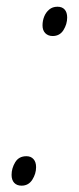

<svg xmlns="http://www.w3.org/2000/svg" viewBox="-20 -556 240 582"><path d="M139.6 -446.8Q126 -446.8 117.4 -455.3Q108.9 -463.9 108.9 -479Q108.9 -493.2 114 -505.9Q119.1 -518.6 129.2 -527.1Q139.2 -535.6 154.3 -535.6Q168.5 -535.6 176 -527.1Q183.6 -518.6 183.6 -502.9Q183.6 -482.9 172.4 -464.8Q161.1 -446.8 139.6 -446.8ZM45.4 6.8Q31.2 6.8 23.2 -1.7Q15.1 -10.3 15.1 -25.9Q15.1 -45.9 26.1 -64.2Q37.1 -82.5 60.1 -82.5Q73.7 -82.5 81.5 -73.7Q89.4 -64.9 89.4 -49.3Q89.4 -29.3 77.9 -11.2Q66.4 6.8 45.4 6.8Z"/></svg>

Font: Open Sans SemiCondensed Light
Style: Italic
Weight: 300
Width: 4
Italic angle: -12°
Designer: Monotype Design Team
Foundry: Monotype Imaging Inc.
Version: Version 3.000